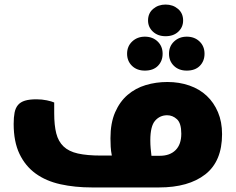

<svg xmlns="http://www.w3.org/2000/svg" viewBox="-20 -823 1035 843"><path d="M465 -216Q465 -283 485.5 -330Q506 -377 540.5 -406.5Q575 -436 620 -449.5Q665 -463 715 -463Q767 -463 811.5 -447.5Q856 -432 887.5 -402.5Q919 -373 937 -330.5Q955 -288 955 -234Q955 -115 881.5 -57.5Q808 0 678 0H384Q309 0 245.5 -14Q182 -28 136.5 -61Q91 -94 65.5 -147.5Q40 -201 40 -279Q40 -308 44 -328.5Q48 -349 59 -362Q70 -375 89.5 -381Q109 -387 140 -387Q164 -387 185.5 -382.5Q207 -378 218 -373V-326Q218 -273 227 -237.5Q236 -202 259 -180Q282 -158 322 -149Q362 -140 424 -140H471Q467 -160 466 -179Q465 -198 465 -216ZM776 -236Q776 -282 757 -299.5Q738 -317 714 -317Q682 -317 661 -293Q640 -269 640 -207Q640 -188 641.5 -172Q643 -156 645 -139H682Q726 -139 751 -164Q776 -189 776 -236ZM800 -513Q765 -513 743.5 -534Q722 -555 722 -587Q722 -620 744.5 -641Q767 -662 800 -662Q834 -662 856 -641Q878 -620 878 -587Q878 -555 857.5 -534Q837 -513 800 -513ZM616 -513Q581 -513 559.5 -534Q538 -555 538 -587Q538 -620 560.5 -641Q583 -662 616 -662Q650 -662 672 -641Q694 -620 694 -587Q694 -555 673.5 -534Q653 -513 616 -513ZM707 -664Q673 -664 651.5 -684Q630 -704 630 -733Q630 -765 652.5 -784Q675 -803 707 -803Q739 -803 761.5 -784Q784 -765 784 -733Q784 -704 763 -684Q742 -664 707 -664Z"/></svg>

Font: Baloo Bhaijaan
Style: Regular
Weight: 400
Designer: Devika Bhansali and Ek Type
Foundry: Ek Type
Version: Version 1.443;PS 1.000;hotconv 16.6.51;makeotf.lib2.5.65220;